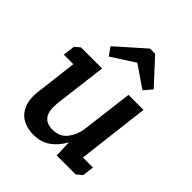

<svg xmlns="http://www.w3.org/2000/svg" viewBox="-193 -795 921 921"><g transform="rotate(45 267.0 -335.0)"><path d="M500 -82 493 -24 465 0H336L333 -86Q310 -43 274 -17Q238 9 187 9Q156 9 130 -0.5Q104 -10 86 -30Q68 -50 60 -80Q52 -110 57 -152L83 -366H18L26 -427L52 -449H195L163 -191Q155 -127 173.5 -100Q192 -73 234 -73Q281 -73 307 -104.5Q333 -136 341 -181L374 -449H476L432 -82ZM441 -553 406 -512 295 -588 177 -512 148 -553 290 -679H325Z"/></g></svg>

Font: Zilla Slab SemiBold
Style: Regular
Weight: 600
Designer: Typotheque.com
Foundry: Typotheque type foundry
Version: Version 1.0; 2017